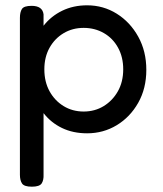

<svg xmlns="http://www.w3.org/2000/svg" viewBox="-20 -496 614 723"><path d="M100 207Q71 207 63 195Q55 183 55 162V-429Q55 -450 62.5 -462Q70 -474 99 -474Q140 -474 144 -442V-399Q172 -435 214 -455.5Q256 -476 308 -476Q369 -476 419.5 -444.5Q470 -413 500.5 -358Q531 -303 531 -233Q531 -163 500.5 -109Q470 -55 419.5 -24.5Q369 6 308 6Q255 6 213.5 -14Q172 -34 144 -70V161Q145 182 137 194.5Q129 207 100 207ZM295 -76Q337 -76 370.5 -96.5Q404 -117 424 -152.5Q444 -188 444 -235Q444 -281 424.5 -316.5Q405 -352 371 -371.5Q337 -391 295 -391Q253 -391 219.5 -371Q186 -351 166.5 -316Q147 -281 147 -235Q147 -188 166.5 -152.5Q186 -117 219.5 -96.5Q253 -76 295 -76Z"/></svg>

Font: Fredoka
Style: Regular
Weight: 400
Designer: Ben Nathan
Foundry: Milena B. Brandão, Ben Nathan
Version: Version 2.001